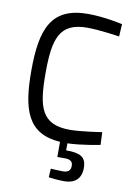

<svg xmlns="http://www.w3.org/2000/svg" viewBox="-99 -769 735 1049"><g transform="rotate(10 268.5 -244.5)"><path d="M426 127C426 63 388 49 314 49V10C392 8 494 -13 494 -13L491 -83C491 -83 376 -65 314 -65C156 -65 130 -158 130 -346C130 -538 157 -631 312 -631C382 -631 491 -614 491 -614L495 -683C495 -683 395 -706 304 -706C100 -706 51 -581 51 -346C51 -129 92 -3 273 9V93H315C343 93 359 102 359 127C359 155 343 165 315 165C288 165 249 162 249 162L246 210C246 210 288 217 332 217C388 217 426 190 426 127Z"/></g></svg>

Font: TitilliumText22L
Style: 400 wt
Weight: 400
Designer: Campivisivi
Foundry: Campivisivi
Version: 1.000